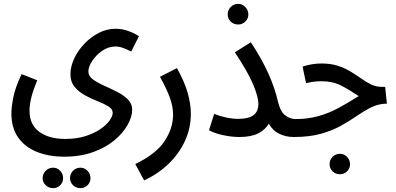

<svg xmlns="http://www.w3.org/2000/svg" viewBox="-20 -705 2053 995"><path d="M39 -117Q39 -149 49 -200.5Q59 -252 92 -321L173 -289Q153 -241 143 -202.5Q133 -164 133 -131Q133 -59 183.5 -22Q234 15 318 15Q377 15 422.5 0.5Q468 -14 499.5 -35.5Q531 -57 547.5 -80Q564 -103 564 -120Q564 -140 542 -153.5Q520 -167 487 -180Q454 -193 421.5 -210.5Q389 -228 367 -254.5Q345 -281 345 -321Q345 -359 364 -400.5Q383 -442 416 -477Q449 -512 491 -534Q533 -556 579 -556Q614 -556 647.5 -543.5Q681 -531 700 -517L660 -438Q644 -446 622 -455Q600 -464 578 -464Q542 -464 510 -442Q478 -420 458 -389.5Q438 -359 438 -334Q438 -311 461 -294Q484 -277 517.5 -262Q551 -247 585 -230Q619 -213 642 -190.5Q665 -168 665 -136Q665 -100 641.5 -58Q618 -16 573.5 21.5Q529 59 463 83Q397 107 313 107Q234 107 172 82.5Q110 58 74.5 8Q39 -42 39 -117ZM397 270Q374 270 358.5 255Q343 240 343 218Q343 196 358.5 180Q374 164 397 164Q418 164 433.5 180Q449 196 449 218Q449 240 433.5 255Q418 270 397 270ZM255 270Q233 270 217 255Q201 240 201 218Q201 196 217 180Q233 164 255 164Q277 164 292 180Q307 196 307 218Q307 240 292 255Q277 270 255 270Z M727 230 681 145Q789 93 833 26Q877 -41 877 -110Q877 -152 860.5 -198Q844 -244 809 -307L897 -352Q936 -282 952.5 -224Q969 -166 969 -116Q969 -40 938 26.5Q907 93 852.5 145Q798 197 727 230Z M1216 -89Q1268 -89 1293.5 -108Q1319 -127 1319 -168Q1319 -202 1292 -267Q1265 -332 1197 -434L1280 -486Q1336 -401 1370.5 -324.5Q1405 -248 1421 -176Q1434 -124 1459.5 -106Q1485 -88 1511 -88Q1535 -88 1546.5 -75.5Q1558 -63 1558 -43Q1558 -23 1544.5 -9Q1531 5 1501 5Q1463 5 1428.5 -11Q1394 -27 1373 -64Q1355 -33 1318.5 -14Q1282 5 1221 5Q1181 5 1136.5 -4.5Q1092 -14 1063 -30L1090 -115Q1119 -103 1152.5 -96Q1186 -89 1216 -89ZM1214 -578Q1191 -578 1175.5 -593.5Q1160 -609 1160 -630Q1160 -652 1175.5 -668.5Q1191 -685 1214 -685Q1236 -685 1251.5 -668.5Q1267 -652 1267 -630Q1267 -609 1251.5 -593.5Q1236 -578 1214 -578Z M1501 5 1510 -88Q1574 -88 1627.5 -102.5Q1681 -117 1731.5 -144Q1782 -171 1839 -207Q1790 -240 1747 -262Q1704 -284 1647 -284Q1623 -284 1605.5 -281.5Q1588 -279 1566 -274L1548 -360Q1597 -376 1646 -376Q1694 -376 1731 -364Q1768 -352 1798 -333.5Q1828 -315 1853.5 -297Q1879 -279 1904 -267Q1929 -255 1957 -255H1976L1985 -168Q1941 -167 1904.5 -149Q1868 -131 1831 -105.5Q1794 -80 1749 -54.5Q1704 -29 1644 -12Q1584 5 1501 5ZM1742 198Q1719 198 1703.5 183Q1688 168 1688 146Q1688 124 1703.5 108Q1719 92 1742 92Q1763 92 1778.5 108Q1794 124 1794 146Q1794 168 1778.5 183Q1763 198 1742 198Z"/></svg>

Font: Noto Sans Arabic UI Cn Md
Style: Regular
Weight: 500
Width: 3
Designer: Monotype Design Team, Nadine Chahine and Nizar Qandah
Foundry: Monotype Imaging Inc.
Version: Version 2.010; ttfautohint (v1.8.4.7-5d5b)